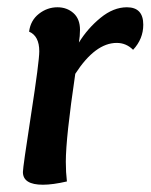

<svg xmlns="http://www.w3.org/2000/svg" viewBox="-20 -504 414 528"><path d="M301 -386Q242 -386 187 -301Q161 -125 161 -59Q161 -30 164 -5Q125 4 98 4Q43 4 43 -31Q43 -44 65.5 -189.5Q88 -335 88 -363Q88 -405 60 -417Q64 -448 87 -466Q110 -484 138 -484Q164 -484 182 -468Q200 -452 200 -422Q200 -405 197 -387Q221 -426 256.5 -455Q292 -484 329 -484Q374 -484 374 -436Q374 -397 346 -367Q327 -386 301 -386Z"/></svg>

Font: Overlock
Style: Bold Italic
Weight: 700
Designer: Dario Muhafara
Foundry: Dario Manuel Muhafara
Version: Version 1.002